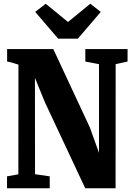

<svg xmlns="http://www.w3.org/2000/svg" viewBox="-20 -1005 715 1025"><path d="M17.5 0V-63.5L78 -74.5L78.5 -660Q68 -663 58.5 -666.2Q49 -669.5 39.2 -672Q29.5 -674.5 18 -676.5V-743H264.5L459.5 -325L508.5 -189V-662.5L435.5 -676.5V-743H661V-676.5L597.5 -662.5L597 0H435L220 -458.5L166.5 -589.5L167 -75L245.5 -63.5V0ZM290.5 -798.5 168 -941.5 224 -985 343 -887.5 462 -985 518 -941.5 395.5 -798.5Z"/></svg>

Font: Merriweather 24pt SemiCondensed Black
Style: Regular
Weight: 900
Width: 4
Designer: Eben Sorkin
Foundry: Eben Sorkin
Version: Version 2.100